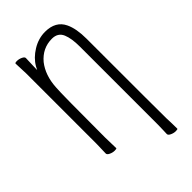

<svg xmlns="http://www.w3.org/2000/svg" viewBox="-262 -784 1025 1025"><g transform="rotate(-45 250.0 -271.5)"><path d="M434 159Q434 163 419 163Q404 163 389 156Q374 149 374 140Q375 132 375 112.5Q375 93 376 73V-519Q376 -580 361 -616Q345 -654 300 -654Q229 -654 181 -597Q137 -541 132 -455Q128 -410 128 -79Q128 -56 130 2Q130 6 115 6Q100 6 85 -1Q70 -8 70 -17Q70 -44 72 -88V-621Q69 -684 69 -697Q69 -702 84 -702Q99 -702 114 -695Q129 -688 129 -679L126 -591L136 -610Q159 -650 204.5 -678Q250 -706 300 -706Q380 -706 409 -645Q431 -599 431 -523Q431 58 432 79Q434 124 434 159Z"/></g></svg>

Font: Moon Stars Kai HW Light
Style: Regular
Weight: 300
Designer: GuiWonder
Version: Version 1.101